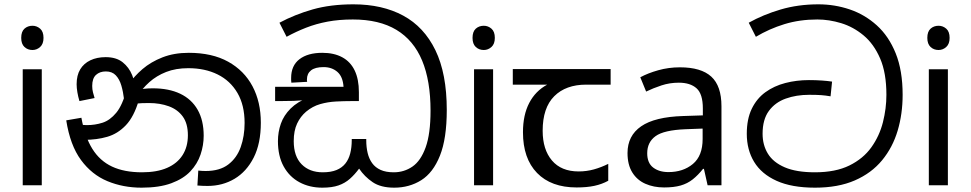

<svg xmlns="http://www.w3.org/2000/svg" viewBox="-20 -856 4484 887"><path d="M173 -536V0H85V-536ZM130 -737Q150 -737 165.5 -723.5Q181 -710 181 -681Q181 -653 165.5 -639Q150 -625 130 -625Q108 -625 93 -639Q78 -653 78 -681Q78 -710 93 -723.5Q108 -737 130 -737Z M634 11Q549 11 476.5 -19Q404 -49 354 -117Q304 -185 286 -300L356 -312Q372 -224 406.5 -168.5Q441 -113 497.5 -86.5Q554 -60 636 -60Q705 -60 752 -80.5Q799 -101 823.5 -139.5Q848 -178 848 -231Q848 -285 824.5 -317.5Q801 -350 760 -365Q719 -380 668 -380Q634 -380 608 -377.5Q582 -375 556 -368L561 -420Q580 -429 610 -438.5Q640 -448 686 -448Q760 -448 812.5 -423Q865 -398 893 -349Q921 -300 921 -229Q921 -185 906.5 -142Q892 -99 859.5 -64.5Q827 -30 771.5 -9.5Q716 11 634 11ZM939 3Q926 3 915.5 2.5Q905 2 892 1L896 -68Q902 -67 913.5 -66.5Q925 -66 930 -66Q995 -66 1034.5 -96Q1074 -126 1092 -176.5Q1110 -227 1110 -288Q1110 -370 1077 -426.5Q1044 -483 985.5 -512Q927 -541 850 -541Q792 -541 747.5 -523.5Q703 -506 670 -476.5Q637 -447 613 -410L621 -392Q599 -317 561.5 -277.5Q524 -238 475.5 -224Q427 -210 371 -210Q361 -210 345.5 -212.5Q330 -215 318 -221L319 -286Q333 -282 351.5 -280Q370 -278 382 -278Q419 -278 453.5 -289Q488 -300 517 -335Q546 -370 565 -443L575 -467Q600 -504 638.5 -537Q677 -570 730.5 -591Q784 -612 852 -612Q960 -612 1034 -571Q1108 -530 1146.5 -457.5Q1185 -385 1185 -289Q1185 -193 1152 -128Q1119 -63 1063.5 -30Q1008 3 939 3ZM468 -592Q517 -592 546.5 -568.5Q576 -545 590.5 -509Q605 -473 608 -434L553 -398Q549 -432 540.5 -461Q532 -490 515 -508Q498 -526 469 -526Q441 -526 423.5 -510Q406 -494 406 -459Q406 -443 409.5 -429.5Q413 -416 417 -403L347 -389Q341 -409 337.5 -429.5Q334 -450 334 -467Q334 -508 350.5 -535.5Q367 -563 397.5 -577.5Q428 -592 468 -592Z M1801 11Q1739 11 1701.5 -14.5Q1664 -40 1639 -77Q1619 -50 1596.5 -30Q1574 -10 1544 0.5Q1514 11 1469 11Q1410 11 1363.5 -14Q1317 -39 1290.5 -87Q1264 -135 1264 -204Q1264 -246 1277.5 -284.5Q1291 -323 1322.5 -354.5Q1354 -386 1406 -406L1408 -397Q1374 -391 1337 -390Q1300 -389 1271 -389H1251V-455H1567Q1564 -502 1538.5 -524Q1513 -546 1475 -546Q1436 -546 1417 -531Q1398 -516 1398 -489Q1398 -487 1398 -484Q1398 -481 1399 -478L1326 -474Q1325 -479 1325 -485.5Q1325 -492 1325 -496Q1325 -553 1363.5 -582.5Q1402 -612 1469 -612Q1523 -612 1561 -591.5Q1599 -571 1618.5 -530.5Q1638 -490 1638 -430V-389H1603Q1568 -389 1531 -387Q1494 -385 1459 -375Q1424 -365 1394 -340Q1368 -318 1352.5 -285Q1337 -252 1337 -204Q1337 -134 1373.5 -97Q1410 -60 1471 -60Q1509 -60 1534.5 -70.5Q1560 -81 1575.5 -100.5Q1591 -120 1598 -147.5Q1605 -175 1605 -208V-214H1672V-208Q1672 -176 1678.5 -149Q1685 -122 1699.5 -102Q1714 -82 1738.5 -71Q1763 -60 1799 -60Q1847 -60 1885.5 -86.5Q1924 -113 1946.5 -175.5Q1969 -238 1969 -345Q1969 -483 1930 -576.5Q1891 -670 1811.5 -718Q1732 -766 1610 -766Q1546 -766 1493 -756Q1440 -746 1394 -728Q1348 -710 1304 -686L1271 -751Q1342 -789 1424.5 -812.5Q1507 -836 1613 -836Q1746 -836 1842.5 -784Q1939 -732 1991.5 -624Q2044 -516 2044 -348Q2044 -216 2012.5 -137Q1981 -58 1926 -23.5Q1871 11 1801 11Z M2258 -536V0H2170V-536ZM2215 -737Q2235 -737 2250.5 -723.5Q2266 -710 2266 -681Q2266 -653 2250.5 -639Q2235 -625 2215 -625Q2193 -625 2178 -639Q2163 -653 2163 -681Q2163 -710 2178 -723.5Q2193 -737 2215 -737Z M2644 10Q2526 10 2461 -57Q2396 -124 2396 -245Q2396 -325 2425 -380.5Q2454 -436 2508 -465H2349V-537H2801V-465H2688Q2594 -465 2540.5 -411.5Q2487 -358 2487 -252Q2487 -165 2530 -114.5Q2573 -64 2653 -64Q2690 -64 2724 -73.5Q2758 -83 2790 -99V-21Q2761 -5 2726 2.5Q2691 10 2644 10Z M3121 -545Q3219 -545 3266 -502Q3313 -459 3313 -365V0H3249L3232 -76H3228Q3205 -47 3180.5 -27.5Q3156 -8 3124.5 1Q3093 10 3048 10Q3000 10 2961.5 -7Q2923 -24 2901 -59.5Q2879 -95 2879 -149Q2879 -229 2942 -272.5Q3005 -316 3136 -320L3227 -323V-355Q3227 -422 3198 -448Q3169 -474 3116 -474Q3074 -474 3036 -461.5Q2998 -449 2965 -433L2938 -499Q2973 -518 3021 -531.5Q3069 -545 3121 -545ZM3147 -259Q3047 -255 3008.5 -227Q2970 -199 2970 -148Q2970 -103 2997.5 -82Q3025 -61 3068 -61Q3136 -61 3181 -98.5Q3226 -136 3226 -214V-262Z M3745 11Q3638 11 3568 -20.5Q3498 -52 3464 -108Q3430 -164 3430 -238Q3430 -306 3453 -353.5Q3476 -401 3516 -430Q3556 -459 3608 -472.5Q3660 -486 3717 -486Q3749 -486 3777 -484Q3805 -482 3824 -479L3817 -411Q3794 -415 3773.5 -416.5Q3753 -418 3718 -418Q3659 -418 3610 -400.5Q3561 -383 3532 -343.5Q3503 -304 3503 -238Q3503 -186 3527.5 -146Q3552 -106 3605.5 -83Q3659 -60 3745 -60Q3840 -60 3904 -91.5Q3968 -123 4005.5 -175.5Q4043 -228 4059 -291.5Q4075 -355 4075 -418Q4075 -519 4046 -586Q4017 -653 3969.5 -692.5Q3922 -732 3866 -749Q3810 -766 3756 -766Q3674 -766 3604 -744.5Q3534 -723 3472 -686L3439 -751Q3505 -788 3586 -812Q3667 -836 3761 -836Q3836 -836 3905.5 -812.5Q3975 -789 4030.5 -739Q4086 -689 4118 -609.5Q4150 -530 4150 -418Q4150 -330 4127 -252.5Q4104 -175 4055 -115.5Q4006 -56 3929 -22.5Q3852 11 3745 11Z M4359 -536V0H4271V-536ZM4316 -737Q4336 -737 4351.5 -723.5Q4367 -710 4367 -681Q4367 -653 4351.5 -639Q4336 -625 4316 -625Q4294 -625 4279 -639Q4264 -653 4264 -681Q4264 -710 4279 -723.5Q4294 -737 4316 -737Z"/></svg>

Font: sinhala115
Style: Regular
Weight: 400
Designer: Jelle Bosma - Monotype Design Team
Foundry: Monotype Imaging Inc.
Version: Version 2.006